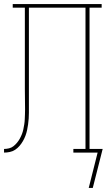

<svg xmlns="http://www.w3.org/2000/svg" viewBox="-20 -755 540 950"><path d="M439 175H419L463 0H343V-18H403V-717H123V-226Q123 -212 123 -197.5Q123 -183 122 -168.5Q121 -154 119 -139.5Q117 -125 114 -111Q111 -97 106 -83.5Q101 -70 93.5 -57Q86 -44 76.5 -33Q67 -22 55 -14Q43 -6 28.5 -3Q14 0 0 0V-18Q12 -18 24.5 -21Q37 -24 46.5 -31.5Q56 -39 64 -48.5Q72 -58 78 -69Q84 -80 88.5 -91.5Q93 -103 95.5 -115Q98 -127 100 -139.5Q102 -152 102.5 -164.5Q103 -177 103.5 -189.5Q104 -202 104 -214Q104 -239 103.5 -264.5Q103 -290 103 -315V-717H43V-735H483V-717H423V-18H488Z"/></svg>

Font: Iosevka Curly Slab Thin
Style: Regular
Weight: 100
Monospace: yes
Designer: Belleve Invis
Foundry: Belleve Invis
Version: Version 22.1.2; ttfautohint (v1.8.4)